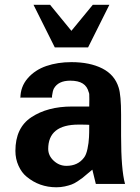

<svg xmlns="http://www.w3.org/2000/svg" viewBox="-20 -773 590 809"><path d="M440.9 -752.9 351.1 -573.2H210.9L121.1 -752.9H190.9L280.8 -643.1L371.1 -752.9ZM64.9 -361.8 65.9 -358.9Q65.9 -407.7 96.7 -443.1Q127.4 -478.5 175.3 -494.9Q223.1 -511.2 280.8 -511.2Q358.4 -511.2 410.9 -484.6Q463.4 -458 480 -403.8Q490.2 -372.1 490.2 -290V-200.2Q490.2 -58.6 506.8 2H383.8L369.1 -58.1Q363.3 -53.7 349.1 -41.5Q335 -29.3 327.9 -23.7Q320.8 -18.1 306.6 -8.8Q292.5 0.5 281 4.6Q269.5 8.8 252.7 12.5Q235.8 16.1 217.8 16.1Q145.5 16.1 91.8 -28.8Q71.3 -45.4 58.1 -74.5Q44.9 -103.5 44.9 -137.2Q44.9 -234.4 111.8 -278.8Q180.2 -324.2 283.2 -324.2H356Q356 -328.1 356.4 -355Q356.9 -381.8 354 -383.8Q347.7 -409.2 328.6 -421.1Q309.6 -433.1 275.9 -433.1Q225.6 -433.1 207 -399.9Q202.1 -390.6 199.2 -369.1V-361.8ZM183.1 -145V-146Q183.1 -117.2 206.3 -95.7Q229.5 -74.2 259.8 -74.2Q308.1 -74.2 334 -108.9Q343.3 -120.6 348.6 -145.8Q354 -170.9 355 -194.8Q356 -209 356 -247.1Q344.7 -248 311 -248Q183.1 -248 183.1 -145Z"/></svg>

Font: Perun
Style: Bold
Weight: 700
Foundry: Copyright (c) Stefan Peev, Context Ltd, 2016
Version: Version 1.0000